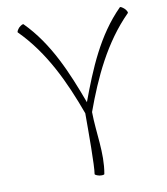

<svg xmlns="http://www.w3.org/2000/svg" viewBox="-90 -894 852 978"><g transform="rotate(-10 336.0 -405.0)"><path d="M62 -782C190 -654 267 -487 329 -317C329 -215 329 -45 322 -4C321 0 332 5 345 8C359 10 371 9 371 4C390 -102 365 -209 364 -317C425 -485 502 -653 631 -782C634 -785 629 -796 619 -806C609 -815 599 -821 596 -818C473 -695 407 -533 347 -371C287 -533 220 -695 98 -818C95 -821 84 -815 74 -806C65 -796 59 -785 62 -782Z"/></g></svg>

Font: Nupuram Thin
Style: Regular
Weight: 100
Designer: Santhosh Thottingal (santhosh.thottingal@gmail.com)
Foundry: SMC
Version: Version 1.000